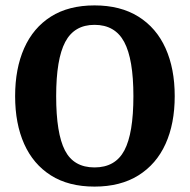

<svg xmlns="http://www.w3.org/2000/svg" viewBox="-20 -680 703 711"><path d="M330 11Q234 11 168.5 -30.5Q103 -72 69.5 -147Q36 -222 36 -324Q36 -426 69.5 -501.5Q103 -577 168.5 -618.5Q234 -660 330 -660Q426 -660 492.5 -618.5Q559 -577 593 -501.5Q627 -426 627 -324Q627 -222 593 -147Q559 -72 492.5 -30.5Q426 11 330 11ZM330 -60Q407 -60 440.5 -123Q474 -186 474 -324Q474 -461 440 -524.5Q406 -588 330 -588Q255 -588 221.5 -524.5Q188 -461 188 -324Q188 -186 220.5 -123Q253 -60 330 -60Z"/></svg>

Font: Arsenal SC
Style: Bold
Weight: 700
Designer: Andrij Shevchenko
Foundry: Stairsfor
Version: Version 2.001; ttfautohint (v1.8.4.7-5d5b)